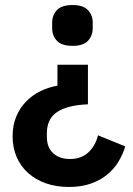

<svg xmlns="http://www.w3.org/2000/svg" viewBox="-20 -554 526 762"><path d="M254 188Q203 188 162 173.5Q121 159 91.5 132.5Q62 106 46 69Q30 32 30 -13Q30 -57 44.5 -91.5Q59 -126 84 -151.5Q109 -177 141 -192.5Q173 -208 208 -214V-297H329V-140Q249 -137 207.5 -110Q166 -83 166 -25V-11Q166 31 191 54Q216 77 258 77Q303 77 331 50.5Q359 24 369 -17L477 27Q468 58 450.5 87Q433 116 406 138.5Q379 161 341 174.5Q303 188 254 188ZM268 -372Q225 -372 206 -392Q187 -412 187 -443V-464Q187 -494 206 -514Q225 -534 268 -534Q310 -534 329 -514Q348 -494 348 -464V-443Q348 -412 329 -392Q310 -372 268 -372Z"/></svg>

Font: IBM Plex Arabic SemiBold
Style: Regular
Weight: 600
Designer: Mike Abbink, Paul van der Laan, Pieter van Rosmalen, Wael Morcos, Khajak Apelian
Foundry: Bold Monday
Version: Version 1.0